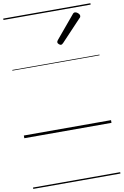

<svg xmlns="http://www.w3.org/2000/svg" viewBox="-128 -955 900 1399"><g transform="rotate(-10 322.5 -255.0)"><path d="M381 -624Q375 -624 366.5 -631.5Q358 -639 358 -646Q358 -650 359.5 -653.5Q361 -657 365 -662L503 -827Q508 -834 512.5 -836.5Q517 -839 522 -839Q529 -839 537 -834Q545 -829 550.5 -822Q556 -815 556 -808Q556 -803 554.5 -799.5Q553 -796 548 -792L399 -634Q390 -624 381 -624ZM0 365H645V375H0ZM0 -20H645V0H0ZM0 -505H645V-500H0ZM0 -885H645V-875H0Z"/></g></svg>

Font: Playwrite IS Guides
Style: Regular
Weight: 400
Designer: Veronika Burian, José Scaglione
Foundry: TypeTogether
Version: Version 1.003